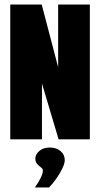

<svg xmlns="http://www.w3.org/2000/svg" viewBox="-20 -611 439 842"><path d="M25 0V-591H163L235 -316V-591H374V0H237L164 -245V0ZM133 211Q150 187 159 168Q168 149 168 137Q168 129 159.5 123Q151 117 143 108Q135 99 135 84Q135 66 152.5 51Q170 36 198 36Q227 36 245.5 51.5Q264 67 264 91Q264 106 253 128.5Q242 151 226.5 173Q211 195 195 211Z"/></svg>

Font: Alumni Sans Thin Black
Style: Regular
Weight: 900
Version: Version 1.018